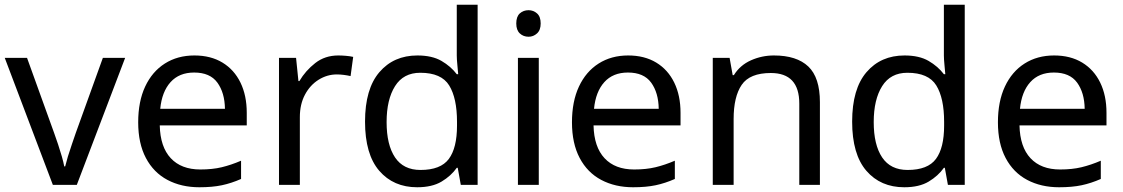

<svg xmlns="http://www.w3.org/2000/svg" viewBox="-20 -780 4739 810"><path d="M203 0 0 -536H94L208 -220Q216 -198 225 -171Q234 -144 241 -119.5Q248 -95 251 -78H255Q259 -95 266.5 -120Q274 -145 283.5 -172Q293 -199 300 -220L414 -536H508L304 0Z M800 -546Q869 -546 918.5 -516Q968 -486 994.5 -431.5Q1021 -377 1021 -304V-251H654Q656 -160 700.5 -112.5Q745 -65 825 -65Q876 -65 915.5 -74.5Q955 -84 997 -102V-25Q956 -7 916 1.5Q876 10 821 10Q745 10 686.5 -21Q628 -52 595.5 -113.5Q563 -175 563 -264Q563 -352 592.5 -415Q622 -478 675.5 -512Q729 -546 800 -546ZM799 -474Q736 -474 699.5 -433.5Q663 -393 656 -321H929Q928 -389 897 -431.5Q866 -474 799 -474Z M1407 -546Q1422 -546 1439.5 -544.5Q1457 -543 1470 -540L1459 -459Q1446 -462 1430.5 -464Q1415 -466 1401 -466Q1360 -466 1324 -443.5Q1288 -421 1266.5 -380.5Q1245 -340 1245 -286V0H1157V-536H1229L1239 -438H1243Q1269 -482 1310 -514Q1351 -546 1407 -546Z M1740 10Q1640 10 1580 -59.5Q1520 -129 1520 -267Q1520 -405 1580.5 -475.5Q1641 -546 1741 -546Q1803 -546 1842.5 -523Q1882 -500 1907 -467H1913Q1912 -480 1909.5 -505.5Q1907 -531 1907 -546V-760H1995V0H1924L1911 -72H1907Q1883 -38 1843 -14Q1803 10 1740 10ZM1754 -63Q1839 -63 1873.5 -109.5Q1908 -156 1908 -250V-266Q1908 -366 1875 -419.5Q1842 -473 1753 -473Q1682 -473 1646.5 -416.5Q1611 -360 1611 -265Q1611 -169 1646.5 -116Q1682 -63 1754 -63Z M2210 -737Q2230 -737 2245.5 -723.5Q2261 -710 2261 -681Q2261 -653 2245.5 -639Q2230 -625 2210 -625Q2188 -625 2173 -639Q2158 -653 2158 -681Q2158 -710 2173 -723.5Q2188 -737 2210 -737ZM2253 -536V0H2165V-536Z M2630 -546Q2699 -546 2748.5 -516Q2798 -486 2824.5 -431.5Q2851 -377 2851 -304V-251H2484Q2486 -160 2530.5 -112.5Q2575 -65 2655 -65Q2706 -65 2745.5 -74.5Q2785 -84 2827 -102V-25Q2786 -7 2746 1.5Q2706 10 2651 10Q2575 10 2516.5 -21Q2458 -52 2425.5 -113.5Q2393 -175 2393 -264Q2393 -352 2422.5 -415Q2452 -478 2505.5 -512Q2559 -546 2630 -546ZM2629 -474Q2566 -474 2529.5 -433.5Q2493 -393 2486 -321H2759Q2758 -389 2727 -431.5Q2696 -474 2629 -474Z M3245 -546Q3341 -546 3390 -499.5Q3439 -453 3439 -349V0H3352V-343Q3352 -472 3232 -472Q3143 -472 3109 -422Q3075 -372 3075 -278V0H2987V-536H3058L3071 -463H3076Q3102 -505 3148 -525.5Q3194 -546 3245 -546Z M3795 10Q3695 10 3635 -59.5Q3575 -129 3575 -267Q3575 -405 3635.5 -475.5Q3696 -546 3796 -546Q3858 -546 3897.5 -523Q3937 -500 3962 -467H3968Q3967 -480 3964.5 -505.5Q3962 -531 3962 -546V-760H4050V0H3979L3966 -72H3962Q3938 -38 3898 -14Q3858 10 3795 10ZM3809 -63Q3894 -63 3928.5 -109.5Q3963 -156 3963 -250V-266Q3963 -366 3930 -419.5Q3897 -473 3808 -473Q3737 -473 3701.5 -416.5Q3666 -360 3666 -265Q3666 -169 3701.5 -116Q3737 -63 3809 -63Z M4427 -546Q4496 -546 4545.5 -516Q4595 -486 4621.5 -431.5Q4648 -377 4648 -304V-251H4281Q4283 -160 4327.5 -112.5Q4372 -65 4452 -65Q4503 -65 4542.5 -74.5Q4582 -84 4624 -102V-25Q4583 -7 4543 1.5Q4503 10 4448 10Q4372 10 4313.5 -21Q4255 -52 4222.5 -113.5Q4190 -175 4190 -264Q4190 -352 4219.5 -415Q4249 -478 4302.5 -512Q4356 -546 4427 -546ZM4426 -474Q4363 -474 4326.5 -433.5Q4290 -393 4283 -321H4556Q4555 -389 4524 -431.5Q4493 -474 4426 -474Z"/></svg>

Font: Noto Sans Symbols 2
Style: Regular
Weight: 400
Designer: Monotype Design Team
Foundry: Monotype Imaging Inc.
Version: Version 2.008; ttfautohint (v1.8.4.7-5d5b)